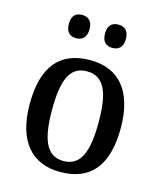

<svg xmlns="http://www.w3.org/2000/svg" viewBox="-113 -830 776 923"><g transform="rotate(15 275.0 -368.5)"><path d="M362 -631C390 -631 414 -646 414 -689C414 -733 390 -747 362 -747C333 -747 310 -733 310 -689C310 -646 333 -631 362 -631ZM181 -631C209 -631 233 -646 233 -689C233 -733 209 -747 181 -747C153 -747 130 -733 130 -689C130 -646 153 -631 181 -631ZM273 10C423 10 501 -81 501 -269C501 -456 416 -547 276 -547C126 -547 48 -456 48 -269C48 -81 134 10 273 10ZM275 -45C190 -45 159 -122 159 -269C159 -417 189 -491 274 -491C360 -491 391 -417 391 -269C391 -122 361 -45 275 -45Z"/></g></svg>

Font: Noto Serif Bengali SemiCondensed
Style: Regular
Weight: 400
Width: 4
Designer: Juan Bruce, Universal Thirst, Indian Type Foundry and the Monotype Design Team.
Foundry: Monotype Imaging Inc.
Version: Version 2.003